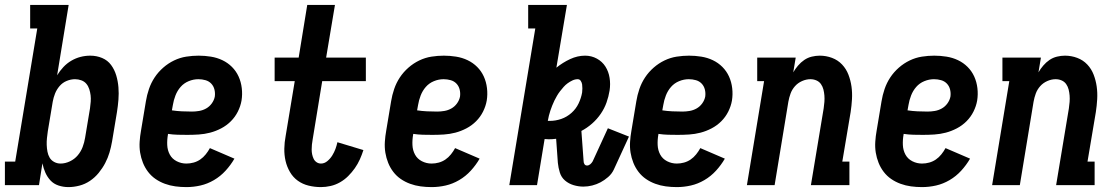

<svg xmlns="http://www.w3.org/2000/svg" viewBox="-39 -755 4559 783"><path d="M240 8Q219 8 199.5 1.5Q180 -5 167 -19Q154 -33 146 -51Q138 -69 134 -89L120 0H-19V-96H23L113 -639H84V-735H241L194 -448Q205 -466 219.5 -481.5Q234 -497 252 -507.5Q270 -518 289.5 -523Q309 -528 329 -528Q355 -528 377.5 -518.5Q400 -509 414 -490Q428 -471 435 -447.5Q442 -424 444 -399Q446 -374 444 -348.5Q442 -323 438 -298L418 -178Q414 -155 407.5 -133Q401 -111 390 -90Q379 -69 363.5 -50Q348 -31 328 -17.5Q308 -4 285 2Q262 8 240 8ZM208 -88Q227 -88 246 -97Q265 -106 278 -121.5Q291 -137 298 -155.5Q305 -174 308 -193L328 -313Q330 -327 331 -340.5Q332 -354 330.5 -366.5Q329 -379 325 -391.5Q321 -404 313 -413.5Q305 -423 292.5 -427.5Q280 -432 267 -432Q250 -432 233 -425Q216 -418 204 -404Q192 -390 185.5 -373.5Q179 -357 176 -340L156 -220Q154 -206 152.5 -192Q151 -178 151.5 -164Q152 -150 154.5 -136.5Q157 -123 163.5 -112Q170 -101 182 -94.5Q194 -88 208 -88Z M721 8Q698 8 676 5Q654 2 633.5 -5.5Q613 -13 595.5 -25Q578 -37 565 -54Q552 -71 544 -91Q536 -111 532.5 -132.5Q529 -154 530.5 -177Q532 -200 536 -222L556 -342Q560 -367 568.5 -392Q577 -417 591.5 -439Q606 -461 626.5 -479Q647 -497 671 -508.5Q695 -520 720.5 -524Q746 -528 771 -528Q796 -528 821 -524Q846 -520 868 -509.5Q890 -499 907 -482Q924 -465 934 -443Q944 -421 947 -395.5Q950 -370 946 -345Q942 -322 931 -300Q920 -278 902.5 -260.5Q885 -243 863 -231.5Q841 -220 818 -214Q795 -208 771.5 -206.5Q748 -205 725 -205Q705 -205 685.5 -205.5Q666 -206 646 -209V-207Q642 -185 643 -163.5Q644 -142 653.5 -124.5Q663 -107 681.5 -97.5Q700 -88 721 -88Q736 -88 750.5 -92Q765 -96 777.5 -104.5Q790 -113 800 -125.5Q810 -138 817 -151L917 -108Q902 -82 881 -59Q860 -36 833.5 -20.5Q807 -5 778.5 1.5Q750 8 721 8ZM744 -300Q758 -300 773 -302.5Q788 -305 801.5 -312.5Q815 -320 824.5 -333Q834 -346 837 -361Q839 -376 835.5 -390Q832 -404 822.5 -414Q813 -424 799 -428Q785 -432 770 -432Q750 -432 730.5 -424Q711 -416 697.5 -400.5Q684 -385 676.5 -365.5Q669 -346 666 -327L662 -305Q662 -305 662 -305Q662 -305 662 -305Q682 -302 702.5 -301Q723 -300 744 -300Z M1270 8Q1244 8 1219.5 2Q1195 -4 1175.5 -18Q1156 -32 1143.5 -53.5Q1131 -75 1125.5 -99Q1120 -123 1120.5 -149Q1121 -175 1126 -201L1163 -424H1081V-520H1179L1214 -735H1327L1291 -520H1453V-424H1275L1236 -186Q1234 -175 1233 -165Q1232 -155 1232 -145Q1232 -135 1234 -125.5Q1236 -116 1240 -107.5Q1244 -99 1252 -93.5Q1260 -88 1270 -88Q1284 -88 1296 -98Q1308 -108 1316 -121Q1324 -134 1329 -147.5Q1334 -161 1337 -175L1443 -143Q1437 -124 1428.5 -105Q1420 -86 1408 -69Q1396 -52 1381 -37Q1366 -22 1347.5 -11.5Q1329 -1 1309 3.5Q1289 8 1270 8Z M1721 8Q1698 8 1676 5Q1654 2 1633.5 -5.5Q1613 -13 1595.5 -25Q1578 -37 1565 -54Q1552 -71 1544 -91Q1536 -111 1532.5 -132.5Q1529 -154 1530.5 -177Q1532 -200 1536 -222L1556 -342Q1560 -367 1568.5 -392Q1577 -417 1591.5 -439Q1606 -461 1626.5 -479Q1647 -497 1671 -508.5Q1695 -520 1720.5 -524Q1746 -528 1771 -528Q1796 -528 1821 -524Q1846 -520 1868 -509.5Q1890 -499 1907 -482Q1924 -465 1934 -443Q1944 -421 1947 -395.5Q1950 -370 1946 -345Q1942 -322 1931 -300Q1920 -278 1902.5 -260.5Q1885 -243 1863 -231.5Q1841 -220 1818 -214Q1795 -208 1771.5 -206.5Q1748 -205 1725 -205Q1705 -205 1685.5 -205.5Q1666 -206 1646 -209V-207Q1642 -185 1643 -163.5Q1644 -142 1653.5 -124.5Q1663 -107 1681.5 -97.5Q1700 -88 1721 -88Q1736 -88 1750.5 -92Q1765 -96 1777.5 -104.5Q1790 -113 1800 -125.5Q1810 -138 1817 -151L1917 -108Q1902 -82 1881 -59Q1860 -36 1833.5 -20.5Q1807 -5 1778.5 1.5Q1750 8 1721 8ZM1744 -300Q1758 -300 1773 -302.5Q1788 -305 1801.5 -312.5Q1815 -320 1824.5 -333Q1834 -346 1837 -361Q1839 -376 1835.5 -390Q1832 -404 1822.5 -414Q1813 -424 1799 -428Q1785 -432 1770 -432Q1750 -432 1730.5 -424Q1711 -416 1697.5 -400.5Q1684 -385 1676.5 -365.5Q1669 -346 1666 -327L1662 -305Q1662 -305 1662 -305Q1662 -305 1662 -305Q1682 -302 1702.5 -301Q1723 -300 1744 -300Z M2340 6Q2320 6 2300 0Q2280 -6 2265 -19Q2250 -32 2244 -51.5Q2238 -71 2236 -91L2229 -189Q2222 -188 2214 -187.5Q2206 -187 2199 -187Q2194 -187 2190 -187.5Q2186 -188 2182 -188L2151 0H2038L2144 -639H2115V-735H2273L2230 -479Q2256 -500 2286 -514Q2316 -528 2347 -528Q2373 -528 2395 -516Q2417 -504 2430 -483.5Q2443 -463 2447 -437.5Q2451 -412 2447 -386Q2443 -361 2434.5 -337Q2426 -313 2411 -291Q2396 -269 2375.5 -251Q2355 -233 2332 -221L2341 -98Q2341 -91 2344.5 -85.5Q2348 -80 2355 -80Q2362 -80 2368 -85Q2374 -90 2378 -97L2440 -232L2526 -198L2464 -63Q2456 -46 2441 -33Q2426 -20 2410 -11.5Q2394 -3 2376 1.5Q2358 6 2340 6ZM2203 -262Q2227 -262 2250 -270Q2273 -278 2291.5 -294.5Q2310 -311 2320.5 -333Q2331 -355 2335 -378Q2336 -386 2336 -394.5Q2336 -403 2335 -410.5Q2334 -418 2329.5 -425Q2325 -432 2317 -432Q2306 -432 2295.5 -427Q2285 -422 2276 -415.5Q2267 -409 2259.5 -400.5Q2252 -392 2245 -383Q2238 -374 2232.5 -364.5Q2227 -355 2222 -345Q2217 -335 2213 -324.5Q2209 -314 2205.5 -304Q2202 -294 2199.5 -283.5Q2197 -273 2195 -262Q2197 -262 2199 -262Q2201 -262 2203 -262Z M2721 8Q2698 8 2676 5Q2654 2 2633.5 -5.5Q2613 -13 2595.5 -25Q2578 -37 2565 -54Q2552 -71 2544 -91Q2536 -111 2532.5 -132.5Q2529 -154 2530.5 -177Q2532 -200 2536 -222L2556 -342Q2560 -367 2568.5 -392Q2577 -417 2591.5 -439Q2606 -461 2626.5 -479Q2647 -497 2671 -508.5Q2695 -520 2720.5 -524Q2746 -528 2771 -528Q2796 -528 2821 -524Q2846 -520 2868 -509.5Q2890 -499 2907 -482Q2924 -465 2934 -443Q2944 -421 2947 -395.5Q2950 -370 2946 -345Q2942 -322 2931 -300Q2920 -278 2902.5 -260.5Q2885 -243 2863 -231.5Q2841 -220 2818 -214Q2795 -208 2771.5 -206.5Q2748 -205 2725 -205Q2705 -205 2685.5 -205.5Q2666 -206 2646 -209V-207Q2642 -185 2643 -163.5Q2644 -142 2653.5 -124.5Q2663 -107 2681.5 -97.5Q2700 -88 2721 -88Q2736 -88 2750.5 -92Q2765 -96 2777.5 -104.5Q2790 -113 2800 -125.5Q2810 -138 2817 -151L2917 -108Q2902 -82 2881 -59Q2860 -36 2833.5 -20.5Q2807 -5 2778.5 1.5Q2750 8 2721 8ZM2744 -300Q2758 -300 2773 -302.5Q2788 -305 2801.5 -312.5Q2815 -320 2824.5 -333Q2834 -346 2837 -361Q2839 -376 2835.5 -390Q2832 -404 2822.5 -414Q2813 -424 2799 -428Q2785 -432 2770 -432Q2750 -432 2730.5 -424Q2711 -416 2697.5 -400.5Q2684 -385 2676.5 -365.5Q2669 -346 2666 -327L2662 -305Q2662 -305 2662 -305Q2662 -305 2662 -305Q2682 -302 2702.5 -301Q2723 -300 2744 -300Z M3007 0 3077 -424H3049V-520H3206L3196 -460Q3204 -474 3215.5 -487.5Q3227 -501 3241 -510.5Q3255 -520 3271.5 -524Q3288 -528 3304 -528Q3330 -528 3354 -519Q3378 -510 3395 -492Q3412 -474 3421 -450.5Q3430 -427 3433.5 -402Q3437 -377 3435.5 -350.5Q3434 -324 3430 -298L3396 -96H3425V0H3268L3320 -313Q3322 -326 3323 -339.5Q3324 -353 3323 -365.5Q3322 -378 3319 -390Q3316 -402 3309 -412Q3302 -422 3290.5 -427Q3279 -432 3266 -432Q3249 -432 3232 -424.5Q3215 -417 3203 -403.5Q3191 -390 3185 -373.5Q3179 -357 3176 -340L3120 0Z M3721 8Q3698 8 3676 5Q3654 2 3633.5 -5.5Q3613 -13 3595.5 -25Q3578 -37 3565 -54Q3552 -71 3544 -91Q3536 -111 3532.5 -132.5Q3529 -154 3530.5 -177Q3532 -200 3536 -222L3556 -342Q3560 -367 3568.5 -392Q3577 -417 3591.5 -439Q3606 -461 3626.5 -479Q3647 -497 3671 -508.5Q3695 -520 3720.5 -524Q3746 -528 3771 -528Q3796 -528 3821 -524Q3846 -520 3868 -509.5Q3890 -499 3907 -482Q3924 -465 3934 -443Q3944 -421 3947 -395.5Q3950 -370 3946 -345Q3942 -322 3931 -300Q3920 -278 3902.5 -260.5Q3885 -243 3863 -231.5Q3841 -220 3818 -214Q3795 -208 3771.5 -206.5Q3748 -205 3725 -205Q3705 -205 3685.5 -205.5Q3666 -206 3646 -209V-207Q3642 -185 3643 -163.5Q3644 -142 3653.5 -124.5Q3663 -107 3681.5 -97.5Q3700 -88 3721 -88Q3736 -88 3750.5 -92Q3765 -96 3777.5 -104.5Q3790 -113 3800 -125.5Q3810 -138 3817 -151L3917 -108Q3902 -82 3881 -59Q3860 -36 3833.5 -20.5Q3807 -5 3778.5 1.5Q3750 8 3721 8ZM3744 -300Q3758 -300 3773 -302.5Q3788 -305 3801.5 -312.5Q3815 -320 3824.5 -333Q3834 -346 3837 -361Q3839 -376 3835.5 -390Q3832 -404 3822.5 -414Q3813 -424 3799 -428Q3785 -432 3770 -432Q3750 -432 3730.5 -424Q3711 -416 3697.5 -400.5Q3684 -385 3676.5 -365.5Q3669 -346 3666 -327L3662 -305Q3662 -305 3662 -305Q3662 -305 3662 -305Q3682 -302 3702.5 -301Q3723 -300 3744 -300Z M4007 0 4077 -424H4049V-520H4206L4196 -460Q4204 -474 4215.5 -487.5Q4227 -501 4241 -510.5Q4255 -520 4271.5 -524Q4288 -528 4304 -528Q4330 -528 4354 -519Q4378 -510 4395 -492Q4412 -474 4421 -450.5Q4430 -427 4433.5 -402Q4437 -377 4435.5 -350.5Q4434 -324 4430 -298L4396 -96H4425V0H4268L4320 -313Q4322 -326 4323 -339.5Q4324 -353 4323 -365.5Q4322 -378 4319 -390Q4316 -402 4309 -412Q4302 -422 4290.5 -427Q4279 -432 4266 -432Q4249 -432 4232 -424.5Q4215 -417 4203 -403.5Q4191 -390 4185 -373.5Q4179 -357 4176 -340L4120 0Z"/></svg>

Font: Iosevka Gothic
Style: Bold Italic
Weight: 700
Italic angle: -9°
Monospace: yes
Designer: Belleve Invis
Foundry: Belleve Invis
Version: Version 15.5.1; ttfautohint (v1.8.4)